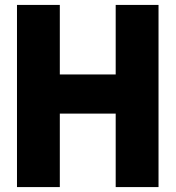

<svg xmlns="http://www.w3.org/2000/svg" viewBox="-20 -760 713 780"><path d="M49 0V-740H223V-457.5H450V-740H624V0H450V-298.5H223V0Z"/></svg>

Font: Encode Sans Condensed Condensed ExtraBold
Style: Regular
Weight: 800
Width: 3
Designer: Multiple Designers
Foundry: Impallari Type
Version: Version 3.000; ttfautohint (v1.8.3) -l 8 -r 50 -G 200 -x 14 